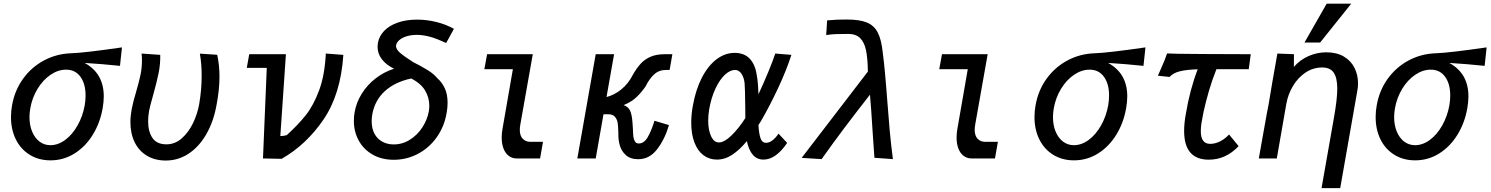

<svg xmlns="http://www.w3.org/2000/svg" viewBox="-20 -836 7864 1013"><path d="M38 -218Q38 -250.5 43.5 -279.5Q57 -358 101.2 -419.8Q145.5 -481.5 211.8 -517Q278 -552.5 356 -555Q423 -557 623.5 -586L613 -488.5Q518 -498.5 426.5 -504Q527.5 -449 527.5 -327.5Q527.5 -298.5 521.5 -264.5Q508 -187.5 469.5 -125Q431 -62.5 373.2 -26.2Q315.5 10 246.5 10Q184 10 136.5 -19.5Q89 -49 63.5 -100.8Q38 -152.5 38 -218ZM427 -280.5Q431.5 -307.5 431.5 -332Q431.5 -394 404.2 -431.2Q377 -468.5 329 -468.5Q286.5 -468.5 246.8 -441.5Q207 -414.5 178.5 -368Q150 -321.5 140 -265.5Q135.5 -241 135.5 -218Q135.5 -175.5 149.5 -141.8Q163.5 -108 188.5 -89Q213.5 -70 246 -70Q286.5 -70 324.2 -98Q362 -126 389.2 -174.2Q416.5 -222.5 427 -280.5Z M668 -192.5Q668 -223.5 675 -261Q681.5 -295.5 698 -351Q713.5 -403.5 721.2 -440.8Q729 -478 729 -517.5Q729 -537 727 -553.5L825.5 -546.5Q826.5 -497 816.5 -448.8Q806.5 -400.5 787.5 -332.5Q770.5 -273 766.5 -251Q761.5 -220 761.5 -196Q761.5 -141.5 784.5 -108Q807.5 -74.5 858 -74.5Q903.5 -74.5 939.5 -106.5Q975.5 -138.5 998.8 -187.2Q1022 -236 1031 -287Q1044 -363.5 1044 -436.5Q1044 -499.5 1034.5 -553L1126 -547Q1138 -492.5 1138 -431.5Q1138 -361 1121.5 -277Q1105.5 -191.5 1067.5 -126.2Q1029.5 -61 974.8 -25Q920 11 854.5 11Q798.5 11 756.2 -13.8Q714 -38.5 691 -84.5Q668 -130.5 668 -192.5Z M1387.5 -478H1282L1295 -550H1488.5L1459 -118Q1466.5 -118 1477 -119.5Q1487.5 -121 1493 -123Q1553.5 -178 1594 -229.2Q1634.5 -280.5 1664 -360.2Q1693.5 -440 1699 -553.5L1791.5 -546.5Q1778 -340 1687.8 -206.8Q1597.5 -73.5 1466 2L1367.5 0Z M1847 -198.5Q1847 -223.5 1851 -244Q1860 -296 1889 -342.2Q1918 -388.5 1962 -422.5Q2006 -456.5 2059 -473.5Q2018.5 -493 1995.2 -522.8Q1972 -552.5 1972 -589.5Q1972 -596 1974 -610Q1980 -644.5 2006 -672.2Q2032 -700 2076.8 -716.2Q2121.5 -732.5 2181 -732.5Q2231 -732.5 2281.2 -720.2Q2331.5 -708 2375 -684Q2366 -667 2346.5 -632Q2344 -626.5 2340.5 -621Q2337 -615.5 2333.5 -609Q2281.5 -633.5 2245.8 -642.8Q2210 -652 2180 -652Q2149.5 -652 2125.2 -644.5Q2101 -637 2086.5 -624.2Q2072 -611.5 2069.5 -596Q2068 -577 2090.5 -557.5Q2113 -538 2159.5 -508.5Q2205.5 -485.5 2237.8 -465.2Q2270 -445 2288.5 -422Q2311.5 -402.5 2326.5 -370.8Q2341.5 -339 2341.5 -293.5Q2341.5 -267.5 2336.5 -240.5Q2324 -167 2283.5 -110.8Q2243 -54.5 2184 -23.8Q2125 7 2058 7Q1993.5 7 1945.8 -20.5Q1898 -48 1872.5 -94.8Q1847 -141.5 1847 -198.5ZM2242.5 -248.5Q2245 -265 2245 -279Q2245 -320.5 2223.2 -357.8Q2201.5 -395 2150 -422Q2063.5 -403.5 2010.5 -355.2Q1957.5 -307 1944 -232Q1941 -213.5 1941 -196Q1941 -158 1955.8 -130.5Q1970.5 -103 1997 -88.5Q2023.5 -74 2057 -74Q2103.5 -74 2143 -99Q2182.5 -124 2208.5 -164.2Q2234.5 -204.5 2242.5 -248.5Z M2627 -110Q2627 -133.5 2631 -155L2686 -471H2535.5L2550 -550H2791L2725 -177.5Q2722.5 -161.5 2722.5 -151.5Q2722.5 -119.5 2738 -103.8Q2753.5 -88 2775.5 -88H2845Q2839.5 -60 2829.5 0H2705.5Q2683 0 2665 -13Q2647 -26 2637 -51Q2627 -76 2627 -110Z M3242.5 -130.5Q3242 -135 3242 -146.5Q3241.5 -172 3238.5 -189.5Q3235.5 -207 3224.2 -220Q3213 -233 3190.5 -233H3164L3123 0H3026L3123 -550H3220L3180 -324Q3221.5 -334.5 3258.2 -364.5Q3295 -394.5 3318.5 -440.5Q3339.5 -478 3361.8 -501.5Q3384 -525 3414.5 -537.5Q3445 -550 3487.5 -550H3527.5L3513 -467H3494Q3457 -467 3431.5 -443.8Q3406 -420.5 3386.5 -381Q3366.5 -351 3339.5 -324.8Q3312.5 -298.5 3270.5 -281.5Q3294.5 -273 3304.2 -252.5Q3314 -232 3317 -189.5Q3318.5 -178 3319.5 -151.5Q3320 -127.5 3322 -113.2Q3324 -99 3330.5 -89Q3337 -79 3350.5 -79Q3378 -79 3397.5 -112.5Q3417 -146 3433 -199L3509.5 -176Q3487.5 -101 3447 -48.5Q3406.5 4 3347.5 4Q3305.5 4 3281.8 -17.8Q3258 -39.5 3249.8 -70Q3241.5 -100.5 3242.5 -130.5Z M3627 -188.5Q3627 -232.5 3635.5 -278Q3650.5 -363 3683 -426Q3715.5 -489 3760.2 -523Q3805 -557 3856 -557Q3908 -557 3937 -524.8Q3966 -492.5 3973 -437Q3979.5 -406.5 3981.5 -338.5Q4007 -392.5 4032.8 -454.8Q4058.5 -517 4070.5 -553.5L4155.5 -546.5Q4128.5 -463 4084.2 -368.8Q4040 -274.5 3994.5 -196.5L3981.5 -176.5Q3984.5 -128.5 3993 -105.5Q4001.5 -82.5 4021.5 -82.5Q4039 -82.5 4056.2 -96Q4073.5 -109.5 4087.5 -131L4133 -82Q4073.5 6 4008 6Q3974 6 3952.2 -19Q3930.5 -44 3920.5 -91.5Q3883 -46 3844 -20Q3805 6 3762.5 6Q3722 6 3691.2 -17.2Q3660.5 -40.5 3643.8 -84.5Q3627 -128.5 3627 -188.5ZM3716.5 -200.5Q3716.5 -149.5 3731.8 -117Q3747 -84.5 3773 -84.5Q3801 -84.5 3838.2 -120.2Q3875.5 -156 3912.5 -213Q3912 -231 3912 -269.5Q3911 -372 3908.5 -397.5Q3905.5 -426.5 3892 -446.8Q3878.5 -467 3858.5 -467Q3832 -467 3804.8 -441.8Q3777.5 -416.5 3755.2 -369.5Q3733 -322.5 3722 -261.5Q3716.5 -228.5 3716.5 -200.5Z M4442.5 -306.5Q4475 -348.5 4504 -386.8Q4533 -425 4559 -458.5Q4558 -527 4549.5 -569.2Q4541 -611.5 4518.8 -634.2Q4496.5 -657 4455.5 -657Q4412.5 -657 4388.5 -656Q4364.5 -655 4339 -651L4344 -728.5Q4376 -731.5 4396.5 -732.2Q4417 -733 4448 -733Q4515 -733 4553.2 -717.5Q4591.5 -702 4611 -664.5Q4630.5 -627 4637.5 -558Q4643.5 -513 4648.8 -455.8Q4654 -398.5 4656.8 -363.2Q4659.5 -328 4660.5 -314.5Q4667.5 -221 4674.2 -147Q4681 -73 4691 3.5L4593.5 -3.5Q4590 -46.5 4584.5 -133Q4576 -272 4570 -336.5Q4491.5 -236 4434.8 -160.8Q4378 -85.5 4315 3.5L4209.5 -3Q4318 -143.5 4442.5 -306.5Z M5027 -110Q5027 -133.5 5031 -155L5086 -471H4935.5L4950 -550H5191L5125 -177.5Q5122.5 -161.5 5122.5 -151.5Q5122.5 -119.5 5138 -103.8Q5153.5 -88 5175.5 -88H5245Q5239.5 -60 5229.5 0H5105.5Q5083 0 5065 -13Q5047 -26 5037 -51Q5027 -76 5027 -110Z M5438 -218Q5438 -250.5 5443.5 -279.5Q5457 -358 5501.2 -419.8Q5545.5 -481.5 5611.8 -517Q5678 -552.5 5756 -555Q5823 -557 6023.5 -586L6013 -488.5Q5918 -498.5 5826.5 -504Q5927.5 -449 5927.5 -327.5Q5927.5 -298.5 5921.5 -264.5Q5908 -187.5 5869.5 -125Q5831 -62.5 5773.2 -26.2Q5715.5 10 5646.5 10Q5584 10 5536.5 -19.5Q5489 -49 5463.5 -100.8Q5438 -152.5 5438 -218ZM5827 -280.5Q5831.5 -307.5 5831.5 -332Q5831.5 -394 5804.2 -431.2Q5777 -468.5 5729 -468.5Q5686.5 -468.5 5646.8 -441.5Q5607 -414.5 5578.5 -368Q5550 -321.5 5540 -265.5Q5535.5 -241 5535.5 -218Q5535.5 -175.5 5549.5 -141.8Q5563.5 -108 5588.5 -89Q5613.5 -70 5646 -70Q5686.5 -70 5724.2 -98Q5762 -126 5789.2 -174.2Q5816.5 -222.5 5827 -280.5Z M6104 -470.5Q6128.5 -525 6137.5 -554Q6159.5 -552 6326 -551Q6492.5 -550 6579 -550L6568.5 -471H6398Q6376 -416.5 6358.5 -356.8Q6341 -297 6329.5 -243.5Q6322.5 -209 6319 -186.5Q6315.5 -164 6315.5 -144Q6315.5 -77 6365 -77Q6392 -77 6418.8 -91Q6445.5 -105 6464.5 -126.5L6515 -65Q6447.5 6.5 6357.5 6.5Q6227.5 6.5 6227.5 -145.5Q6227.5 -186.5 6236.5 -234.5Q6257 -360 6299 -470.5Q6239 -468.5 6204.5 -459.8Q6170 -451 6150.5 -430L6089 -436.5Z M7035.5 -368Q7035.5 -425 7016.8 -452.5Q6998 -480 6956 -480Q6908.5 -480 6868.5 -453.5Q6828.5 -427 6802 -382.8Q6775.5 -338.5 6766.5 -287L6716.5 0H6621.5L6649 -154.5L6652 -170.5Q6657 -200.5 6664 -238.2Q6671 -276 6673 -284Q6690.5 -392 6719.5 -553.5L6807 -550L6806.5 -483Q6839 -520.5 6884 -540.2Q6929 -560 6977.5 -560Q7033 -560 7070.5 -537.5Q7108 -515 7126.5 -477.8Q7145 -440.5 7145 -396.5Q7145 -376 7141.5 -358.5L7051 156.5H6952.5L7017 -209.5Q7035.5 -312.5 7035.5 -368ZM6862.5 -611.5 6979.5 -816.5H7109L6945 -611.5Z M7238 -218Q7238 -250.5 7243.5 -279.5Q7257 -358 7301.2 -419.8Q7345.5 -481.5 7411.8 -517Q7478 -552.5 7556 -555Q7623 -557 7823.5 -586L7813 -488.5Q7718 -498.5 7626.5 -504Q7727.5 -449 7727.5 -327.5Q7727.5 -298.5 7721.5 -264.5Q7708 -187.5 7669.5 -125Q7631 -62.5 7573.2 -26.2Q7515.5 10 7446.5 10Q7384 10 7336.5 -19.5Q7289 -49 7263.5 -100.8Q7238 -152.5 7238 -218ZM7627 -280.5Q7631.5 -307.5 7631.5 -332Q7631.5 -394 7604.2 -431.2Q7577 -468.5 7529 -468.5Q7486.5 -468.5 7446.8 -441.5Q7407 -414.5 7378.5 -368Q7350 -321.5 7340 -265.5Q7335.5 -241 7335.5 -218Q7335.5 -175.5 7349.5 -141.8Q7363.5 -108 7388.5 -89Q7413.5 -70 7446 -70Q7486.5 -70 7524.2 -98Q7562 -126 7589.2 -174.2Q7616.5 -222.5 7627 -280.5Z"/></svg>

Font: JuliaMono MediumItalic
Style: Regular
Weight: 500
Italic angle: -9°
Monospace: yes
Designer: cormullion
Foundry: corm
Version: Version 0.049; ttfautohint (v1.8.4)